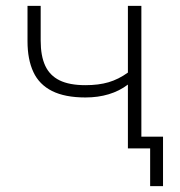

<svg xmlns="http://www.w3.org/2000/svg" viewBox="-20 -507 616 656"><path d="M493 129V0H417V-40H537V129ZM417 0V-218Q388 -196 351.5 -185Q315 -174 272 -174Q202 -174 158 -196Q114 -218 94 -261Q74 -304 74 -366V-487H119V-368Q119 -316 134.5 -282.5Q150 -249 183.5 -232.5Q217 -216 272 -216Q317 -216 351 -226Q385 -236 417 -259V-487H463V0Z"/></svg>

Font: Nunito Sans 10pt ExtraLight
Style: Regular
Weight: 250
Designer: Vernon Adams
Foundry: Vernon Adams
Version: Version 3.101;gftools[0.9.27]